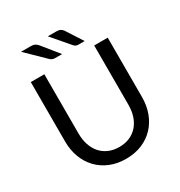

<svg xmlns="http://www.w3.org/2000/svg" viewBox="-191 -950 1024 1091"><g transform="rotate(-30 321.0 -405.0)"><path d="M68.4 0ZM320.8 -70.3Q359.4 -70.3 389.9 -83.7Q420.4 -97.2 441.4 -121.3Q462.4 -145.5 473.4 -178.7Q484.4 -211.9 484.4 -252V-641.6H573.2V-252Q573.2 -196.3 555.7 -148.9Q538.1 -101.6 505.6 -66.9Q473.1 -32.2 426.3 -12.5Q379.4 7.3 320.8 7.3Q262.2 7.3 215.6 -12.5Q168.9 -32.2 136.2 -66.9Q103.5 -101.6 85.9 -148.9Q68.4 -196.3 68.4 -252V-641.6H157.2V-252.4Q157.2 -212.4 168.2 -179Q179.2 -145.5 200.2 -121.3Q221.2 -97.2 251.7 -83.7Q282.2 -70.3 320.8 -70.3ZM338.9 -818.4Q354.5 -818.4 364.3 -813Q374 -807.6 380.9 -797.9L450.2 -690.4H409.2Q399.4 -690.4 393.1 -693.6Q386.7 -696.8 380.4 -703.6L282.2 -818.4ZM171.4 -818.4Q187 -818.4 197 -813Q207 -807.6 215.3 -797.9L302.2 -690.4H256.3Q246.1 -690.4 238.8 -693.6Q231.4 -696.8 224.1 -703.6L106.4 -818.4Z"/></g></svg>

Font: Carlito
Style: Regular
Weight: 400
Designer: Lukasz Dziedzic
Foundry: tyPoland Lukasz Dziedzic
Version: Version 1.103; Beta1; all basic design good, some composites